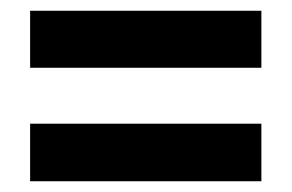

<svg xmlns="http://www.w3.org/2000/svg" viewBox="-20 -531 543 357"><path d="M36 -405V-511H466V-405ZM36 -194V-301H466V-194Z"/></svg>

Font: Noto Sans Thai Cond
Style: Bold
Weight: 700
Width: 3
Designer: Monotype Design Team
Foundry: Monotype Imaging Inc.
Version: Version 2.002; ttfautohint (v1.8.4.7-5d5b)